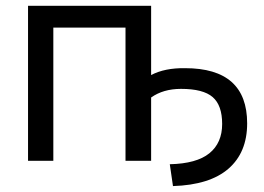

<svg xmlns="http://www.w3.org/2000/svg" viewBox="-20 -544 895 652"><path d="M493.2 -524.4V-289.1Q539.1 -313.5 608.4 -312.5Q819.3 -312.5 819.3 -125Q819.3 -26.4 755.9 28.8Q692.4 84 567.4 87.9L556.6 13.7Q647.5 11.7 690.9 -23.4Q734.4 -58.6 734.4 -123Q734.4 -186.5 702.1 -214.4Q669.9 -242.2 594.7 -242.2Q534.2 -242.2 493.2 -212.9V2H406.2V-450.2H161.1V2H75.2V-524.4Z"/></svg>

Font: Gen Shin Gothic Regular
Style: Regular
Weight: 400
Designer: [Source Han Sans]
Ryoko NISHIZUKA  (kana & ideographs); Paul D. Hunt (Latin, Greek & Cyrillic); Wenlong ZHANG  (bopomofo
Version: Version 1.002.20150607